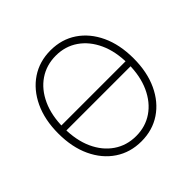

<svg xmlns="http://www.w3.org/2000/svg" viewBox="-183 -920 1114 1114"><g transform="rotate(-45 374.0 -363.5)"><path d="M647.5 -384.3V-343.3H98.6V-384.3ZM374.5 9.8Q283.2 9.8 213.4 -36.9Q143.6 -83.5 104.2 -167.5Q64.9 -251.5 64.9 -363.3Q64.9 -476.1 104.5 -560.1Q144 -644 213.6 -690.7Q283.2 -737.3 374.5 -737.3Q465.3 -737.3 534.7 -690.7Q604 -644 643.3 -560.1Q682.6 -476.1 682.6 -363.3Q682.6 -251 643.3 -167Q604 -83 534.7 -36.6Q465.3 9.8 374.5 9.8ZM374.5 -33.7Q451.2 -33.7 510.5 -74.2Q569.8 -114.7 603.8 -189Q637.7 -263.2 637.7 -363.3Q637.7 -464.4 603.8 -538.3Q569.8 -612.3 510.5 -653.1Q451.2 -693.8 374.5 -693.8Q297.4 -693.8 237.8 -653.6Q178.2 -613.3 144.3 -539.1Q110.4 -464.8 110.4 -363.3Q110.4 -263.2 144 -189.2Q177.7 -115.2 237.3 -74.5Q296.9 -33.7 374.5 -33.7Z"/></g></svg>

Font: Inter 16pt ExtraLight
Style: Regular
Weight: 250
Version: Version 4.001;git-66647c0bb